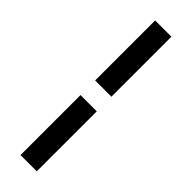

<svg xmlns="http://www.w3.org/2000/svg" viewBox="-298 -768 894 894"><g transform="rotate(45 149.0 -321.0)"><path d="M95 -369.5V-764.5H202V-369.5ZM95 122V-273H202V122Z"/></g></svg>

Font: Karla SemiBold
Style: Regular
Weight: 600
Designer: Jonathan Pinhorn
Version: Version 2.004; ttfautohint (v1.8.4.7-5d5b);gftools[0.9.33]